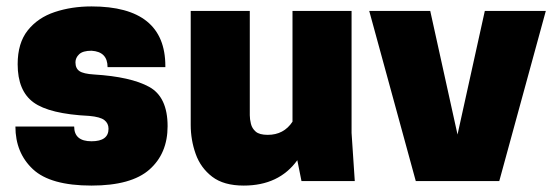

<svg xmlns="http://www.w3.org/2000/svg" viewBox="-20 -564 1725 598"><path d="M265 14Q137 14 82.5 -37Q28 -88 28 -170H211Q211 -124 265 -124Q318 -124 318 -163Q318 -180 305 -190Q292 -200 258 -203Q134 -209 84.5 -245Q35 -281 35 -364Q35 -430 66.5 -469.5Q98 -509 150.5 -526.5Q203 -544 265 -544Q495 -544 495 -358V-355H315Q315 -403 265 -406Q238 -406 226.5 -395Q215 -384 215 -370Q215 -351 227.5 -342.5Q240 -334 273 -332Q387 -325 444.5 -293.5Q502 -262 502 -171Q502 -86 445.5 -36Q389 14 265 14Z M739 14Q677 14 641 -13.5Q605 -41 589.5 -84.5Q574 -128 574 -175V-530H758V-205Q758 -193 761.5 -178.5Q765 -164 776.5 -154Q788 -144 814 -144Q864 -144 891 -185V-530H1075V-150L1085 0H919L906 -65Q849 14 739 14Z M1535 0H1275L1130 -530H1320L1405 -145L1490 -530H1680Z"/></svg>

Font: Tanohe Sans ExtraBold
Style: Regular
Weight: 800
Designer: Village Type and Design LLC & Cristiano Sobral
Foundry: Cooper Hewitt Smithsonian Design Museum
Version: Version 1.00;September 29, 2021;FontCreator 13.0.0.2655 64-b